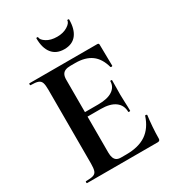

<svg xmlns="http://www.w3.org/2000/svg" viewBox="-195 -930 943 1041"><g transform="rotate(-30 276.0 -410.0)"><path d="M483 0H41Q38 0 38 -6Q38 -12 41 -12Q72 -12 87 -17Q102 -22 107 -37Q112 -52 112 -81V-544Q112 -573 107 -587.5Q102 -602 87 -607.5Q72 -613 41 -613Q38 -613 38 -619Q38 -625 41 -625H465Q475 -625 475 -616L477 -483Q477 -481 472 -480Q467 -479 465 -482Q449 -541 411 -568.5Q373 -596 311 -596H281Q261 -596 248 -590.5Q235 -585 229 -573Q223 -561 223 -543V-85Q223 -66 228 -53Q233 -40 243 -34Q253 -28 269 -28H302Q380 -28 427 -60Q474 -92 496 -159Q497 -162 502.5 -160.5Q508 -159 508 -157Q504 -128 501 -88.5Q498 -49 498 -15Q498 0 483 0ZM427 -223Q427 -264 396 -287.5Q365 -311 305 -311H170V-339H306Q365 -339 395.5 -359.5Q426 -380 426 -415Q426 -418 431.5 -418Q437 -418 437 -415Q437 -382 436.5 -363.5Q436 -345 436 -325Q436 -300 437.5 -276Q439 -252 439 -223Q439 -221 433 -221Q427 -221 427 -223ZM298 -690Q248 -690 221.5 -723Q195 -756 195 -817Q195 -820 200.5 -820Q206 -820 206 -818Q206 -801 232 -784.5Q258 -768 298 -768Q336 -768 362.5 -784.5Q389 -801 389 -818Q389 -820 394.5 -820Q400 -820 400 -817Q400 -756 374 -723Q348 -690 298 -690Z"/></g></svg>

Font: Cormorant Infant Light
Style: Bold
Weight: 700
Version: Version 4.001